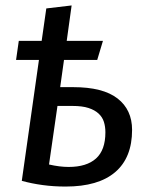

<svg xmlns="http://www.w3.org/2000/svg" viewBox="-20 -677 548 705"><path d="M221 8Q177 8 136.5 2.5Q96 -3 60 -13L123 -457H39L49 -527H133L150 -646L243 -657L225 -527H358L337 -457H215L201 -357H249Q358 -357 411.5 -315.5Q465 -274 465 -200Q465 -98 403 -45Q341 8 221 8ZM232 -64Q298 -64 332.5 -95Q367 -126 367 -191Q367 -212 361.5 -229.5Q356 -247 342 -260Q328 -273 305 -280.5Q282 -288 246 -288H191L160 -73Q199 -64 232 -64Z"/></svg>

Font: Yekcdsyqcyvpieeyorgstswgcgt
Style: Regular
Weight: 400
Italic angle: -8°
Designer: Carrois Corporate & Edenspiekermann
Foundry: Carrois Corporate GbR & Edenspiekermann AG
Version: Version 2.001